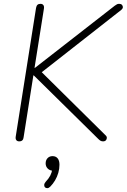

<svg xmlns="http://www.w3.org/2000/svg" viewBox="-20 -731 661 1001"><path d="M80 6Q70 6 65 -0.5Q60 -7 62 -19L168 -690Q170 -701 175.5 -706Q181 -711 191 -711Q201 -711 206 -704.5Q211 -698 209 -686L160 -377H162L578 -701Q586 -707 590.5 -709Q595 -711 602 -711Q611 -711 616 -705.5Q621 -700 620.5 -693Q620 -686 613 -680L178 -339L183 -369L530 -26Q537 -20 537 -12.5Q537 -5 532 0.5Q527 6 517 6Q510 6 504.5 3Q499 0 493 -6L156 -338H154L103 -15Q102 -5 96.5 0.5Q91 6 80 6ZM242 242Q234 250 226.5 250Q219 250 214.5 245.5Q210 241 210.5 233Q211 225 218 217Q234 200 242 184.5Q250 169 253 150L258 159Q240 159 229 148Q218 137 218 121Q218 104 228 93.5Q238 83 254 83Q271 83 280.5 94.5Q290 106 290 128Q290 149 284 170Q278 191 267 209.5Q256 228 242 242Z"/></svg>

Font: Nunito ExtraLight
Style: Italic
Weight: 200
Italic angle: -9°
Designer: Vernon Adams
Foundry: Vernon Adams
Version: Version 3.602